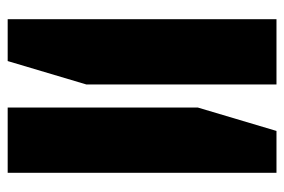

<svg xmlns="http://www.w3.org/2000/svg" viewBox="-140 -600 740 500"><g transform="rotate(90 230.0 -350.0)"><path d="M30 0V-700H200V-205L139 0ZM260 -495 321 -700H430V0H260Z"/></g></svg>

Font: Promplate
Style: Bold
Weight: 400
Designer: Evgeny Tarasenko
Foundry: Evgeny Tarasenko
Version: Version 1.000